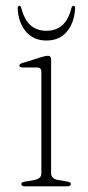

<svg xmlns="http://www.w3.org/2000/svg" viewBox="-20 -660 312 680"><path d="M161 -449V-46Q161 -36.5 167.5 -30.5Q174 -24.5 185.5 -22.5L215.5 -17.5Q223 -16.5 227 -14.5Q231 -12.5 231 -8Q231 -4.5 227.5 -2.2Q224 0 217.5 0H68Q62 0 58.8 -2.2Q55.5 -4.5 55.5 -8Q55.5 -12 59.2 -14Q63 -16 70 -17L102 -22.5Q113.5 -25 120 -30.5Q126.5 -36 126.5 -45.5V-405Q126.5 -413 123 -417Q119.5 -421 110.5 -421H61.5Q54.5 -421 51.5 -422.8Q48.5 -424.5 48.5 -427.5Q48.5 -430.5 51.2 -433Q54 -435.5 60.5 -437L124 -457Q133.5 -460 139.5 -461.2Q145.5 -462.5 149 -462.5Q155.5 -462.5 158.2 -459.2Q161 -456 161 -449ZM144.5 -551Q177.5 -551 199.8 -570Q222 -589 233 -631.5Q235.5 -639.5 240 -639.5Q242.5 -639.5 244.5 -637.5Q246.5 -635.5 246 -630.5Q243.5 -580 217 -548.2Q190.5 -516.5 144.5 -516.5Q98.5 -516.5 71.8 -548.2Q45 -580 42.5 -630.5Q42.5 -635.5 44.5 -637.5Q46.5 -639.5 48.5 -639.5Q53.5 -639.5 55.5 -631.5Q66.5 -589 88.8 -570Q111 -551 144.5 -551Z"/></svg>

Font: Fraunces Thin
Style: Regular
Weight: 250
Version: Version 1.000;[b76b70a41]